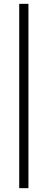

<svg xmlns="http://www.w3.org/2000/svg" viewBox="-20 -747 248 999"><path d="M80 -727H128V232H80Z"/></svg>

Font: BellefairVN
Style: Regular
Weight: 400
Designer: Nick Shinn, Liron Lavi Turkenic
Foundry: Shinntype
Version: Version 1.003